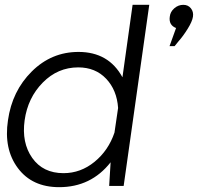

<svg xmlns="http://www.w3.org/2000/svg" viewBox="-20 -770 832 795"><path d="M598 -750 492 0H432L438 -98Q357 5 225 5Q113 5 54 -74Q-5 -153 13 -272Q30 -393 111.5 -474Q193 -555 305 -555Q430 -555 487 -450L529 -750ZM709 -654Q678 -666 683 -701Q685 -721 701.5 -735.5Q718 -750 739 -750Q759 -750 770.5 -735.5Q782 -721 779 -701Q776 -681 757 -650.5Q738 -620 720 -600L703 -579H682ZM243 -53Q314 -53 371.5 -100Q429 -147 454 -221L469 -323Q464 -397 419.5 -444Q375 -491 304 -491Q219 -491 157 -428Q95 -365 82 -272Q69 -179 113.5 -116Q158 -53 243 -53Z"/></svg>

Font: Oakes Grotesk Light
Style: Italic
Weight: 300
Italic angle: -8°
Designer: Samuel Oakes
Foundry: Samuel Oakes
Version: Version 1.000;PS 001.000;hotconv 1.0.88;makeotf.lib2.5.64775